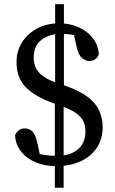

<svg xmlns="http://www.w3.org/2000/svg" viewBox="-20 -769 540 904"><path d="M248.5 -35.2Q310 -35.2 346.1 -65.4Q382.3 -95.6 382.3 -149.8Q382.3 -181.8 369.9 -203.2Q357.5 -224.6 331.2 -241Q304.8 -257.4 262.1 -272.4L225.4 -285.4Q146 -313.8 101.9 -357.9Q57.8 -402 57.8 -477.1Q57.8 -528.2 83.4 -569.2Q109 -610.2 154.4 -634.7Q199.7 -659.2 257.6 -659.2Q309.1 -659.2 350.3 -640.8Q391.5 -622.3 417 -589.4Q442.5 -556.5 445.4 -513.6Q439.5 -497 427.2 -489.3Q415 -481.6 400.7 -481.6Q384.2 -481.6 366.9 -495.2Q349.5 -508.8 340.6 -548.5L323.9 -624.1L377.2 -587.7Q345.9 -600.9 319 -605.4Q292.1 -609.9 268.7 -609.9Q214.1 -609.9 176.4 -582.2Q138.8 -554.5 138.8 -498.9Q138.8 -451.4 167.5 -423.3Q196.3 -395.3 249.1 -378.2L286.8 -365.2Q354.9 -342 393.1 -312.5Q431.3 -283 447.4 -247.4Q463.5 -211.8 463.5 -170.2Q463.5 -117.2 437.3 -75.6Q411.1 -34 361.7 -10.5Q312.3 13.1 243.7 13.1Q190.1 13.1 146.9 -5.3Q103.8 -23.7 78.3 -56.6Q52.9 -89.5 51 -132.6Q58.2 -148.2 69.5 -156.3Q80.8 -164.5 96.9 -164.5Q115.5 -164.5 131 -151.3Q146.6 -138.2 155.4 -98.2L172 -21.9L118 -58.7Q141.1 -49.5 163.5 -44.4Q185.8 -39.3 207.4 -37.2Q229 -35.2 248.5 -35.2ZM280.9 -321.7H239.6V-749.2H280.9ZM238.3 115V-321.7H279.6V115Z"/></svg>

Font: Adobe Variable Font Prototype
Style: Regular
Weight: 389
Designer: Frank Grießhammer
Foundry: Adobe
Version: Version 1.004;hotconv 1.0.113;makeotfexe 2.5.65598